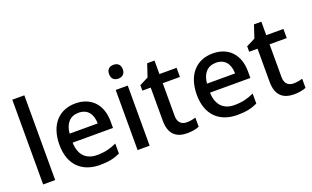

<svg xmlns="http://www.w3.org/2000/svg" viewBox="-83 -1184 2630 1618"><g transform="rotate(-20 1232.0 -375.0)"><path d="M191 0V-760H83V0Z M570 -549C424 -549 326 -447 326 -266C326 -83 434 10 591 10C668 10 718 -1 772 -26V-116C715 -90 665 -77 596 -77C497 -77 440 -137 437 -246H799V-305C799 -456 711 -549 570 -549ZM569 -466C652 -466 690 -408 691 -326H439C447 -416 494 -466 569 -466Z M985 -745C950 -745 923 -728 923 -683C923 -639 950 -621 985 -621C1017 -621 1046 -639 1046 -683C1046 -728 1017 -745 985 -745ZM1038 -539H930V0H1038Z M1400 -78C1354 -78 1322 -105 1322 -162V-457H1476V-539H1322V-660H1256L1218 -546L1139 -506V-457H1214V-161C1214 -27 1287 10 1375 10C1415 10 1458 2 1481 -9V-91C1459 -83 1428 -78 1400 -78Z M1802 -549C1656 -549 1558 -447 1558 -266C1558 -83 1666 10 1823 10C1900 10 1950 -1 2004 -26V-116C1947 -90 1897 -77 1828 -77C1729 -77 1672 -137 1669 -246H2031V-305C2031 -456 1943 -549 1802 -549ZM1801 -466C1884 -466 1922 -408 1923 -326H1671C1679 -416 1726 -466 1801 -466Z M2358 -78C2312 -78 2280 -105 2280 -162V-457H2434V-539H2280V-660H2214L2176 -546L2097 -506V-457H2172V-161C2172 -27 2245 10 2333 10C2373 10 2416 2 2439 -9V-91C2417 -83 2386 -78 2358 -78Z"/></g></svg>

Font: Noto Sans Lisu Medium
Style: Regular
Weight: 500
Designer: Monotype Design Team. David Williams.
Foundry: Monotype Imaging Inc.
Version: Version 2.102